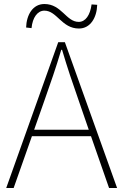

<svg xmlns="http://www.w3.org/2000/svg" viewBox="-20 -936 614 956"><path d="M436 -914C429 -861 406 -827 372 -827C309 -827 287 -916 201 -916C143 -916 112 -862 110 -799L137 -796C142 -849 167 -883 201 -883C264 -883 287 -794 373 -794C430 -794 462 -848 464 -912ZM150 -290 201 -435C232 -523 258 -597 285 -688H289C316 -597 341 -523 372 -435L422 -290ZM523 0H563L303 -726H270L11 0H48L139 -258H433Z"/></svg>

Font: Source Han Sans CN ExtraLight
Style: Regular
Weight: 250
Designer: Ryoko NISHIZUKA (kana & ideographs); Paul D. Hunt (Latin, Greek & Cyrillic); Wenlong ZHANG (bopomofo); Sandoll Communica
Foundry: Adobe Systems Incorporated
Version: Version 1.004;PS 1.004;hotconv 16.6.51;makeotf.lib2.5.65220